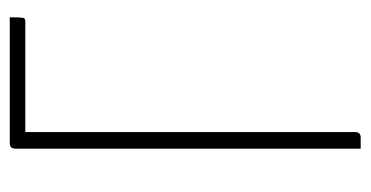

<svg xmlns="http://www.w3.org/2000/svg" viewBox="-198 -542 740 383"><g transform="rotate(-90 171.5 -350.0)"><path d="M67 0V-689Q67 -700 78 -700H329Q329 -679 328 -674Q327 -669 322 -669H100V-11Q100 0 89 0Z"/></g></svg>

Font: Yanone Kaffeesatz Thin
Style: Regular
Weight: 250
Designer: Yanone (Cyrillic: Daniel Pouzeot)
Foundry: Yanone
Version: Version 1.003;PS 001.003;hotconv 1.0.88;makeotf.lib2.5.64775